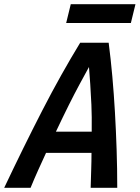

<svg xmlns="http://www.w3.org/2000/svg" viewBox="-71 -897 667 917"><path d="M-51 0Q-6 -95 39.5 -187.5Q85 -280 130.5 -368.5Q176 -457 222 -539Q268 -621 312 -693H448Q458 -616 465.5 -532Q473 -448 478 -360.5Q483 -273 486 -182.5Q489 -92 489 0H362Q363 -42 364.5 -84Q366 -126 366 -167H149Q131 -128 112 -86Q93 -44 75 0ZM196 -268H367Q368 -342 365.5 -397Q363 -452 360 -495.5Q357 -539 354 -577Q332 -537 308.5 -493.5Q285 -450 258 -396Q231 -342 196 -268ZM245 -787 267 -877H576L554 -787Z"/></svg>

Font: Ubuntu Sans Mono SemiBold
Style: Italic
Weight: 600
Italic angle: -13.5°
Monospace: yes
Designer: Dalton Maag Ltd
Foundry: Dalton Maag Ltd
Version: Version 1.006